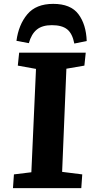

<svg xmlns="http://www.w3.org/2000/svg" viewBox="-20 -972 479 992"><path d="M166 -616 72 -633 79 -700H423L416 -633L323 -617L301 -84L405 -71L400 0H47L52 -71L142 -82ZM364 -747Q354 -799 327 -820.5Q300 -842 248 -842Q198 -842 170 -819Q142 -796 129 -749L65 -761Q76 -844 121 -898Q166 -952 255 -952Q345 -952 385 -899Q425 -846 428 -760Z"/></svg>

Font: Literata 7pt
Style: Bold Italic
Weight: 700
Italic angle: -2°
Designer: Latin by Veronika Burian and Jose Scaglione. Greek by Irene Vlachou. Cyrillic by Vera Evstafieva
Foundry: TypeTogether
Version: Version 3.002